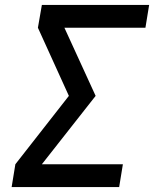

<svg xmlns="http://www.w3.org/2000/svg" viewBox="-20 -755 640 775"><path d="M27 0 42 -92 258 -368 133 -643 149 -735H582L567 -643H240L366 -368L149 -92H476L461 0Z"/></svg>

Font: Iosevka SS04 Semibold Extended
Style: Italic
Weight: 600
Width: 7
Italic angle: -9°
Monospace: yes
Designer: Belleve Invis
Foundry: Belleve Invis
Version: Version 19.0.0; ttfautohint (v1.8.4)